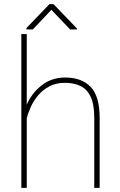

<svg xmlns="http://www.w3.org/2000/svg" viewBox="-20 -916 587 936"><path d="M110.4 -750V-405.8Q134.3 -461.4 182.9 -499.8Q231.4 -538.1 297.9 -538.1Q377.9 -538.1 421.9 -492.4Q465.8 -446.8 465.8 -341.8V0H439.5V-341.8Q439.5 -409.2 421.1 -446Q402.8 -482.9 370.6 -497.6Q338.4 -512.2 296.4 -512.2Q253.4 -512.2 220.9 -495.1Q188.5 -478 166 -451.2Q143.6 -424.3 129.9 -394.3Q116.2 -364.3 110.4 -338.4V0H84V-750ZM240.7 -896 355 -777.3V-772.5H321.8L230.5 -868.2L140.1 -772.5H108.9V-779.3L221.2 -896Z"/></svg>

Font: Vazirmatn FD Thin
Style: Regular
Weight: 100
Designer: Saber Rastikerdar
Foundry: Saber Rastikerdar
Version: Version 33.003